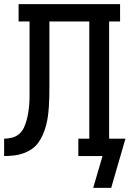

<svg xmlns="http://www.w3.org/2000/svg" viewBox="-20 -755 640 929"><path d="M518 154H431L476 0H359V-84H412V-651H219V-332Q219 -309 218.5 -286Q218 -263 216.5 -240Q215 -217 212 -194Q209 -171 203 -148.5Q197 -126 188 -105Q179 -84 165.5 -65Q152 -46 132.5 -33Q113 -20 91 -12.5Q69 -5 46 -2.5Q23 0 0 0V-84Q19 -84 38.5 -89Q58 -94 72.5 -106.5Q87 -119 95.5 -137Q104 -155 109 -174Q114 -193 117 -212Q120 -231 121.5 -250.5Q123 -270 123 -289.5Q123 -309 123 -329V-651H70V-735H561V-651H508V-84H587Z"/></svg>

Font: Iosevka HT Medium Extended
Style: Regular
Weight: 500
Width: 7
Monospace: yes
Designer: Belleve Invis
Foundry: Belleve Invis
Version: Version 32.3.0; ttfautohint (v1.8.4)